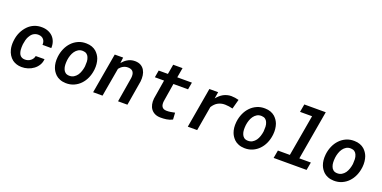

<svg xmlns="http://www.w3.org/2000/svg" viewBox="-14 -1556 4723 2371"><g transform="rotate(20 2347.5 -370.0)"><path d="M259.3 -90.8Q240.2 -91.3 226.1 -97.4Q211.9 -103.5 202.1 -113.3Q189.5 -126.5 183.1 -144.8Q176.8 -163.1 174.3 -183.1Q172.4 -200.7 172.9 -219.5Q173.3 -238.3 174.8 -254.9L177.2 -270.5Q180.2 -294.4 186.8 -318.4Q193.4 -342.3 204.6 -363.3Q211.4 -377 221.7 -390.1Q231.9 -403.3 244.1 -413.1Q259.3 -424.3 277.8 -430.7Q296.4 -437 319.8 -436Q341.8 -435.1 358.4 -427.2Q375 -419.4 385.7 -406.2Q397 -392.6 401.9 -374.5Q406.7 -356.4 405.3 -335.9L521 -335.4Q523.4 -379.9 510.5 -416.7Q497.6 -453.6 472.2 -480.5Q446.8 -506.8 410.4 -522Q374 -537.1 329.6 -538.1Q273.4 -539.6 226.8 -520.3Q180.2 -501 145.5 -465.3Q107.4 -425.8 84.2 -376.5Q61 -327.1 54.2 -270.5L52.2 -254.4Q49.3 -226.6 50.8 -199.7Q52.2 -172.9 58.1 -148.4Q66.9 -111.3 86.2 -80.1Q105.5 -48.8 133.8 -26.9Q156.7 -10.3 186.8 -0.2Q216.8 9.8 253.4 10.3Q295.4 11.2 336.2 -1.7Q377 -14.6 410.2 -39.1Q443.4 -63.5 464.8 -98.9Q486.3 -134.3 489.3 -178.2L374 -177.2Q370.1 -156.7 359.4 -140.4Q348.6 -124 333.5 -113.3Q317.9 -101.6 298.8 -95.9Q279.8 -90.3 259.3 -90.8Z M633.3 -265.6 632.3 -255.4Q628.4 -219.2 632.1 -184.8Q635.7 -150.4 647 -120.6Q655.8 -97.2 668.7 -77.9Q681.6 -58.6 700.2 -40Q722.2 -18.6 757.1 -4.6Q792 9.3 835 10.3Q893.6 11.7 941.9 -9.8Q990.2 -31.2 1025.4 -68.4Q1061 -105.5 1083 -155Q1105 -204.6 1111.8 -259.8L1113.3 -270.5Q1117.2 -306.6 1113.5 -341.6Q1109.9 -376.5 1099.1 -407.2Q1089.8 -432.1 1075.2 -453.4Q1060.5 -474.6 1041.5 -492.2Q1017.6 -513.2 984.9 -525.4Q952.1 -537.6 910.6 -538.1Q852.1 -539.6 804 -518.1Q755.9 -496.6 720.7 -459.5Q684.6 -421.9 662.4 -371.6Q640.1 -321.3 633.3 -265.6ZM755.4 -255.4 756.3 -265.6Q760.3 -295.4 770.5 -326.2Q780.8 -356.9 798.3 -381.8Q815.9 -406.7 841.6 -422.1Q867.2 -437.5 902.3 -436Q932.1 -434.6 950.4 -421.1Q968.8 -407.7 978 -385.7Q990.2 -358.4 991.2 -327.9Q992.2 -297.4 989.7 -270L988.8 -259.8Q984.9 -231.9 974.6 -200.7Q964.4 -169.4 947.3 -145Q929.2 -120.1 903.6 -104.7Q877.9 -89.4 843.3 -90.3Q811 -91.3 792 -107.2Q772.9 -123 764.6 -146.5Q754.9 -170.9 753.7 -200Q752.4 -229 755.4 -255.4Z M1192.9 0H1316.4L1382.3 -376.5Q1393.1 -389.6 1405.3 -400.6Q1417.5 -411.6 1431.2 -418.9Q1445.3 -426.8 1461.7 -430.9Q1478 -435.1 1496.1 -434.6Q1522 -434.1 1538.3 -426Q1554.7 -418 1564 -403.3Q1572.8 -389.2 1575.2 -369.4Q1577.6 -349.6 1574.7 -325.7L1520.5 0H1643.6L1698.2 -326.2Q1702.6 -366.7 1697.3 -404.8Q1691.9 -442.9 1674.3 -472.2Q1657.2 -501.5 1627.2 -519.3Q1597.2 -537.1 1551.3 -538.1Q1521.5 -538.6 1495.1 -530.8Q1468.8 -522.9 1446.3 -508.3Q1429.2 -497.6 1414.3 -483.6Q1399.4 -469.7 1385.7 -453.6L1395 -528.8L1284.7 -528.3Z M2128.9 -657.2H2005.9L1983.4 -528.3H1862.3L1846.2 -434.6H1966.8L1925.8 -184.6Q1921.4 -143.6 1928.7 -108.4Q1936 -73.2 1955.1 -47.4Q1974.1 -21.5 2005.1 -6.1Q2036.1 9.3 2079.6 9.8Q2117.2 10.7 2159.2 4.6Q2201.2 -1.5 2235.8 -20.5L2230.5 -108.9Q2203.1 -103 2175.5 -98.4Q2147.9 -93.8 2119.6 -94.7Q2096.7 -95.2 2082 -103.3Q2067.4 -111.3 2060.1 -124.5Q2052.2 -137.7 2050.3 -155.5Q2048.3 -173.3 2050.8 -194.3L2089.8 -434.6H2282.2L2298.8 -528.3H2106.4Z M2814 -539.1Q2785.2 -539.1 2759.5 -532Q2733.9 -524.9 2710.9 -512.7Q2687.5 -499.5 2667.5 -481.4Q2647.5 -463.4 2629.4 -441.9L2632.8 -462.4L2643.6 -528.3H2528.3L2437 0H2560.1L2615.7 -322.3Q2629.4 -344.2 2645.5 -361.1Q2661.6 -377.9 2680.7 -389.2Q2701.7 -401.4 2725.8 -407.7Q2750 -414.1 2778.3 -413.6Q2804.2 -413.1 2829.1 -409.4Q2854 -405.8 2878.9 -399.4L2912.6 -524.9Q2888.2 -531.7 2863.8 -535.2Q2839.4 -538.6 2814 -539.1Z M2981 -265.6 2980 -255.4Q2976.1 -219.2 2979.7 -184.8Q2983.4 -150.4 2994.6 -120.6Q3003.4 -97.2 3016.4 -77.9Q3029.3 -58.6 3047.9 -40Q3069.8 -18.6 3104.7 -4.6Q3139.6 9.3 3182.6 10.3Q3241.2 11.7 3289.6 -9.8Q3337.9 -31.2 3373 -68.4Q3408.7 -105.5 3430.7 -155Q3452.6 -204.6 3459.5 -259.8L3460.9 -270.5Q3464.8 -306.6 3461.2 -341.6Q3457.5 -376.5 3446.8 -407.2Q3437.5 -432.1 3422.9 -453.4Q3408.2 -474.6 3389.2 -492.2Q3365.2 -513.2 3332.5 -525.4Q3299.8 -537.6 3258.3 -538.1Q3199.7 -539.6 3151.6 -518.1Q3103.5 -496.6 3068.4 -459.5Q3032.2 -421.9 3010 -371.6Q2987.8 -321.3 2981 -265.6ZM3103 -255.4 3104 -265.6Q3107.9 -295.4 3118.2 -326.2Q3128.4 -356.9 3146 -381.8Q3163.6 -406.7 3189.2 -422.1Q3214.8 -437.5 3250 -436Q3279.8 -434.6 3298.1 -421.1Q3316.4 -407.7 3325.7 -385.7Q3337.9 -358.4 3338.9 -327.9Q3339.8 -297.4 3337.4 -270L3336.4 -259.8Q3332.5 -231.9 3322.3 -200.7Q3312 -169.4 3294.9 -145Q3276.9 -120.1 3251.2 -104.7Q3225.6 -89.4 3190.9 -90.3Q3158.7 -91.3 3139.6 -107.2Q3120.6 -123 3112.3 -146.5Q3102.5 -170.9 3101.3 -200Q3100.1 -229 3103 -255.4Z M3695.3 -750 3676.8 -646H3835L3740.7 -103.5H3583.5L3564.9 0H3998L4016.6 -103.5H3865.2L3977.1 -750Z M4154.8 -265.6 4153.8 -255.4Q4149.9 -219.2 4153.6 -184.8Q4157.2 -150.4 4168.5 -120.6Q4177.2 -97.2 4190.2 -77.9Q4203.1 -58.6 4221.7 -40Q4243.7 -18.6 4278.6 -4.6Q4313.5 9.3 4356.4 10.3Q4415 11.7 4463.4 -9.8Q4511.7 -31.2 4546.9 -68.4Q4582.5 -105.5 4604.5 -155Q4626.5 -204.6 4633.3 -259.8L4634.8 -270.5Q4638.7 -306.6 4635 -341.6Q4631.3 -376.5 4620.6 -407.2Q4611.3 -432.1 4596.7 -453.4Q4582 -474.6 4563 -492.2Q4539.1 -513.2 4506.3 -525.4Q4473.6 -537.6 4432.1 -538.1Q4373.5 -539.6 4325.4 -518.1Q4277.3 -496.6 4242.2 -459.5Q4206.1 -421.9 4183.8 -371.6Q4161.6 -321.3 4154.8 -265.6ZM4276.9 -255.4 4277.8 -265.6Q4281.7 -295.4 4292 -326.2Q4302.2 -356.9 4319.8 -381.8Q4337.4 -406.7 4363 -422.1Q4388.7 -437.5 4423.8 -436Q4453.6 -434.6 4471.9 -421.1Q4490.2 -407.7 4499.5 -385.7Q4511.7 -358.4 4512.7 -327.9Q4513.7 -297.4 4511.2 -270L4510.3 -259.8Q4506.3 -231.9 4496.1 -200.7Q4485.8 -169.4 4468.8 -145Q4450.7 -120.1 4425 -104.7Q4399.4 -89.4 4364.7 -90.3Q4332.5 -91.3 4313.5 -107.2Q4294.4 -123 4286.1 -146.5Q4276.4 -170.9 4275.1 -200Q4273.9 -229 4276.9 -255.4Z"/></g></svg>

Font: Roboto Mono SemiBold
Style: Italic
Weight: 600
Italic angle: -10°
Monospace: yes
Designer: Google
Version: Version 3.000